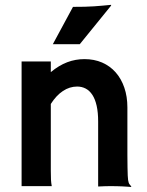

<svg xmlns="http://www.w3.org/2000/svg" viewBox="-20 -762 602 786"><path d="M278.8 -733.9Q306.2 -733.9 326.7 -734.4Q347.2 -734.9 364.7 -736.1Q382.3 -737.3 398.9 -738.8Q415.5 -740.2 435.1 -742.2L434.6 -738.8L306.6 -581.1H196.3ZM68.4 -510.3H188V-466.8Q221.7 -494.6 255.4 -507.3Q289.1 -520 325.7 -520Q365.7 -520 398.2 -505.9Q430.7 -491.7 453.6 -465.6Q476.6 -439.5 489 -403.1Q501.5 -366.7 501.5 -322.3V-202.6Q501.5 -158.7 501.5 -128.2Q501.5 -97.7 502 -76.9Q502.4 -56.2 502.9 -43.9Q503.4 -31.7 504.4 -24.9Q506.3 -12.2 510.5 -7.3Q514.6 -2.4 517.6 1.5L516.6 3.4Q509.8 2.9 500.5 2.2Q491.2 1.5 480.2 1Q469.2 0.5 457.3 0.2Q445.3 0 433.6 0Q425.3 0 412.4 0.2Q399.4 0.5 381.8 1.5V-264.6Q381.8 -301.8 375.7 -328.9Q369.6 -356 358.2 -373.5Q346.7 -391.1 330.8 -399.4Q314.9 -407.7 295.9 -407.7Q265.1 -407.7 237.8 -389.6Q210.4 -371.6 188 -336.4V-62.5Q188 -40.5 188.7 -26.4Q189.5 -12.2 191.9 0H68.4Z"/></svg>

Font: Hammersmith One
Style: Regular
Weight: 400
Designer: Nicole Fally
Foundry: Nicole Fally
Version: Version 1.002